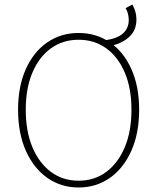

<svg xmlns="http://www.w3.org/2000/svg" viewBox="-20 -818 688 850"><path d="M479 -617 448 -640Q501 -648 525.5 -671Q550 -694 550 -730Q550 -741 547 -755Q544 -769 536 -782L566 -798Q575 -782 579.5 -765.5Q584 -749 584 -732Q584 -686 555 -657.5Q526 -629 479 -617ZM328 12Q250 12 189.5 -30.5Q129 -73 94.5 -150.5Q60 -228 60 -332Q60 -436 94.5 -512.5Q129 -589 189.5 -630.5Q250 -672 328 -672Q406 -672 466.5 -630.5Q527 -589 561.5 -512.5Q596 -436 596 -332Q596 -228 561.5 -150.5Q527 -73 466.5 -30.5Q406 12 328 12ZM328 -18Q398 -18 450.5 -57Q503 -96 532.5 -166.5Q562 -237 562 -332Q562 -427 532.5 -496.5Q503 -566 450.5 -604Q398 -642 328 -642Q258 -642 205.5 -604Q153 -566 123.5 -496.5Q94 -427 94 -332Q94 -237 123.5 -166.5Q153 -96 205.5 -57Q258 -18 328 -18Z"/></svg>

Font: Source Sans 3
Style: Regular
Weight: 200
Designer: Paul D. Hunt
Foundry: Adobe
Version: Version 3.046;hotconv 1.0.118;makeotfexe 2.5.65603